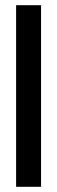

<svg xmlns="http://www.w3.org/2000/svg" viewBox="-20 -719 219 739"><path d="M138 -699V0H42V-699Z"/></svg>

Font: Moniqa Narrow Heading
Style: Bold
Weight: 700
Width: 4
Designer: Rajesh Rajput
Foundry: Rajesh Rajput
Version: Version 1.000